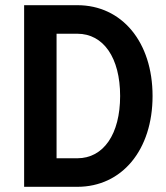

<svg xmlns="http://www.w3.org/2000/svg" viewBox="-20 -720 640 740"><path d="M73 0H278C450 0 568 -142 568 -350C568 -558 450 -700 278 -700H73ZM198 -110V-590H278C379 -590 443 -497 443 -350C443 -203 379 -110 278 -110Z"/></svg>

Font: CommitMono
Style: Bold
Weight: 700
Monospace: yes
Designer: Eigil Nikolajsen
Foundry: Eigil Nikolajsen
Version: Version 1.143